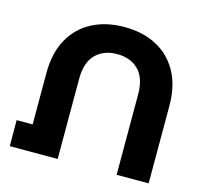

<svg xmlns="http://www.w3.org/2000/svg" viewBox="-103 -828 1007 944"><g transform="rotate(15 400.5 -356.0)"><path d="M105.3 0V-393.8Q105.3 -496.4 144.9 -567.4Q184.6 -638.4 255.2 -675.1Q325.8 -711.8 418.7 -711.8Q511.7 -711.8 582 -675.1Q652.2 -638.4 691.7 -567.4Q731.2 -496.4 731.2 -393.8V0H568.2V-408.4Q568.2 -492.3 527.2 -533.1Q486.3 -573.9 418.7 -573.9Q350.6 -573.9 309.4 -533.1Q268.2 -492.3 268.2 -408.4V0ZM24.4 0 23.8 -132.3H182.5V0Z"/></g></svg>

Font: Montserrat Alternates Thin
Style: Regular
Weight: 100
Designer: Julieta Ulanovsky
Foundry: Julieta Ulanovsky
Version: Version 9.000